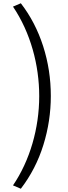

<svg xmlns="http://www.w3.org/2000/svg" viewBox="-20 -895 416 1175"><path d="M107.5 260C169 179.5 215 90.5 245.5 -8C276 -106 291 -206 291 -307.5C291 -413 275.5 -514.5 244 -612.5C212.5 -710.5 167 -798 107.5 -875L59.5 -854.5C167.5 -694.5 220 -496 220 -307C220 -110 163 87.5 59.5 239.5Z"/></svg>

Font: Spartan
Style: Regular
Weight: 400
Designer: Matt Bailey, Mirko Velimirovic
Foundry: Matt Bailey
Version: Version 1.003